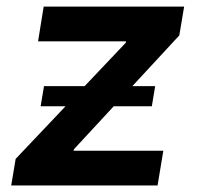

<svg xmlns="http://www.w3.org/2000/svg" viewBox="-20 -566 606 586"><path d="M14.2 0 27.8 -81.1 363.8 -435.5 364.7 -439.9H96.2L113.3 -545.9H542L527.3 -458L205.6 -110.4L204.6 -106H478.5L460.9 0ZM104 -241.7 114.3 -303.2H453.6L443.4 -241.7Z"/></svg>

Font: Inter SemiBold
Style: Italic
Weight: 600
Italic angle: -9.3988°
Designer: Rasmus Andersson
Foundry: rsms
Version: Version 4.001;git-66647c0bb